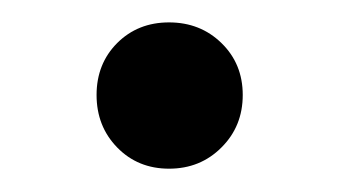

<svg xmlns="http://www.w3.org/2000/svg" viewBox="-20 -421 296 168"><path d="M82.5 -292Q64.5 -310.5 64.5 -337.9Q64.5 -365.2 82.5 -383.3Q100.6 -401.4 127.9 -401.4Q155.3 -401.4 173.8 -383.3Q192.4 -365.2 192.4 -337.9Q192.4 -310.5 173.8 -292Q155.3 -273.4 127.9 -273.4Q100.6 -273.4 82.5 -292Z"/></svg>

Font: GenEi M Gothic v2 Regular
Style: Regular
Weight: 400
Version: Version 2.0